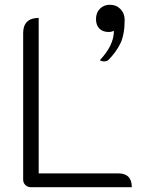

<svg xmlns="http://www.w3.org/2000/svg" viewBox="-20 -784 656 804"><path d="M77 -32V-646Q77 -677 93.5 -693Q110 -709 142 -709V-58H475Q532 -58 532 0H110Q96 0 86.5 -9Q77 -18 77 -32ZM457 -655Q456 -654 449 -652Q442 -650 436 -650Q410 -650 396 -664.5Q382 -679 382 -704Q382 -731 398.5 -747.5Q415 -764 440 -764Q467 -764 484.5 -746Q502 -728 502 -701Q502 -639 484 -602Q466 -565 433 -532Q426 -527 416 -527Q405 -527 398 -532Q457 -594 457 -655Z"/></svg>

Font: K2D ExtraLight
Style: Regular
Weight: 275
Designer: Katatrad Aksorn Co.,Ltd.
Foundry: Cadson Demak Co.,Ltd.
Version: Version 1.000; ttfautohint (v1.6)